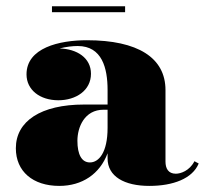

<svg xmlns="http://www.w3.org/2000/svg" viewBox="-20 -600 677 630"><path d="M150.5 -579.5V-560H390.5V-579.5ZM256 -257C114 -257 32 -202.5 32 -113.5C32 -37.5 88 10 174.5 10C249.5 10 307.5 -29 333 -97V-80C333 -21 388 10 470 10C548 10 611.5 -14 632 -63.5L618 -71C602 -39.5 572.5 -30 557 -30C532 -30 523 -47.5 523 -70V-304.5C523 -410.5 432.5 -468 265 -468C174 -468 67 -443 67 -356C67 -305 111 -271 171.5 -271C229 -271 278.5 -303 278.5 -358C278.5 -410.5 232 -439.5 175.5 -441C196.5 -446.5 218 -449 235 -449C315 -449 333 -376.5 333 -304.5V-257ZM275 -67C248 -67 234 -93 234 -138C234 -182.5 257 -240 320 -240H333V-180.5C333 -99 304 -67 275 -67Z"/></svg>

Font: Bodoni* 11pt Fatface
Style: Regular
Weight: 900
Version: Version 2.3